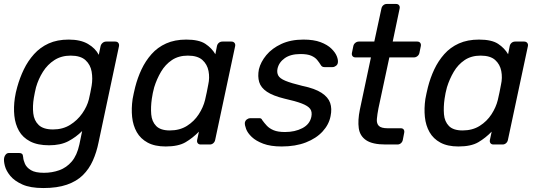

<svg xmlns="http://www.w3.org/2000/svg" viewBox="-39 -730 2719 970"><path d="M180 220Q114 220 74 202Q34 184 13 158.5Q-8 133 -14.5 107.5Q-21 82 -18 67Q-16 57 -9.5 50Q-3 43 6 43H58Q67 43 72 47Q77 51 78 64Q79 79 87 97.5Q95 116 117 129.5Q139 143 183 143Q224 143 260.5 130Q297 117 323.5 86Q350 55 362 0L376 -68Q345 -37 306 -16.5Q267 4 209 4Q151 4 113.5 -15.5Q76 -35 57 -68.5Q38 -102 33.5 -145Q29 -188 36 -235Q38 -250 41 -262.5Q44 -275 48 -290Q61 -337 81.5 -379.5Q102 -422 133 -456.5Q164 -491 207 -510.5Q250 -530 308 -530Q368 -530 405.5 -508Q443 -486 460 -453L469 -496Q471 -506 479 -513Q487 -520 498 -520H543Q554 -520 559 -513Q564 -506 562 -496L459 -11Q449 39 430 81.5Q411 124 379.5 155Q348 186 299 203Q250 220 180 220ZM229 -76Q278 -76 315 -99Q352 -122 376.5 -157Q401 -192 410 -228Q413 -242 417.5 -262.5Q422 -283 424 -297Q430 -333 424 -368Q418 -403 393 -426Q368 -449 318 -449Q271 -449 236 -426.5Q201 -404 178 -367.5Q155 -331 143 -289Q140 -275 137 -262.5Q134 -250 132 -236Q125 -194 129 -157.5Q133 -121 156.5 -98.5Q180 -76 229 -76Z M798 10Q743 10 707 -9.5Q671 -29 652 -62.5Q633 -96 628.5 -139Q624 -182 631 -230Q634 -246 637 -260Q640 -274 644 -290Q656 -337 676 -379.5Q696 -422 726.5 -456.5Q757 -491 800.5 -510.5Q844 -530 902 -530Q966 -530 998.5 -508.5Q1031 -487 1049 -456L1057 -497Q1059 -507 1066.5 -513.5Q1074 -520 1085 -520H1130Q1140 -520 1145.5 -513.5Q1151 -507 1149 -497L1048 -23Q1046 -13 1038.5 -6.5Q1031 0 1021 0H975Q965 0 960 -6.5Q955 -13 957 -23L966 -65Q935 -33 898.5 -11.5Q862 10 798 10ZM819 -71Q869 -71 905.5 -94Q942 -117 965 -152.5Q988 -188 997 -225Q1001 -241 1005.5 -263.5Q1010 -286 1013 -302Q1021 -337 1014.5 -371Q1008 -405 983.5 -427Q959 -449 910 -449Q863 -449 829.5 -426.5Q796 -404 774.5 -367.5Q753 -331 740 -289Q736 -274 733 -260Q730 -246 728 -231Q722 -189 725 -152.5Q728 -116 750 -93.5Q772 -71 819 -71Z M1384 10Q1328 10 1291 -4Q1254 -18 1233 -38Q1212 -58 1204.5 -78Q1197 -98 1198 -110Q1200 -121 1208.5 -127Q1217 -133 1225 -133H1270Q1275 -133 1279 -131.5Q1283 -130 1286 -123Q1296 -109 1309 -95Q1322 -81 1343.5 -72Q1365 -63 1401 -63Q1451 -63 1488.5 -82.5Q1526 -102 1534 -140Q1539 -165 1528 -180Q1517 -195 1486 -207Q1455 -219 1397 -232Q1340 -246 1309.5 -266.5Q1279 -287 1270.5 -315.5Q1262 -344 1269 -380Q1278 -417 1306.5 -451.5Q1335 -486 1382.5 -508Q1430 -530 1494 -530Q1546 -530 1580.5 -517Q1615 -504 1635 -484.5Q1655 -465 1662.5 -446Q1670 -427 1668 -414Q1667 -404 1658.5 -397.5Q1650 -391 1641 -391H1600Q1593 -391 1588.5 -394Q1584 -397 1582 -401Q1574 -414 1563.5 -427Q1553 -440 1533.5 -448.5Q1514 -457 1479 -457Q1429 -457 1399.5 -436Q1370 -415 1363 -383Q1359 -364 1366.5 -349Q1374 -334 1402.5 -322Q1431 -310 1489 -296Q1552 -283 1585.5 -261Q1619 -239 1629 -210Q1639 -181 1631 -143Q1623 -101 1591 -66Q1559 -31 1506.5 -10.5Q1454 10 1384 10Z M1909 0Q1843 0 1811 -21.5Q1779 -43 1773.5 -82.5Q1768 -122 1779 -176L1835 -440H1757Q1747 -440 1742 -446.5Q1737 -453 1739 -463L1746 -497Q1748 -507 1756 -513.5Q1764 -520 1774 -520H1852L1888 -687Q1890 -697 1897.5 -703.5Q1905 -710 1915 -710H1962Q1972 -710 1977 -703.5Q1982 -697 1980 -687L1945 -520H2069Q2079 -520 2084 -513.5Q2089 -507 2087 -497L2080 -463Q2078 -453 2070 -446.5Q2062 -440 2052 -440H1928L1873 -183Q1867 -152 1865 -129Q1863 -106 1875 -94Q1887 -82 1920 -82H1986Q1996 -82 2000.5 -75.5Q2005 -69 2003 -59L1996 -23Q1994 -13 1986.5 -6.5Q1979 0 1969 0Z M2277 10Q2222 10 2186 -9.5Q2150 -29 2131 -62.5Q2112 -96 2107.5 -139Q2103 -182 2110 -230Q2113 -246 2116 -260Q2119 -274 2123 -290Q2135 -337 2155 -379.5Q2175 -422 2205.5 -456.5Q2236 -491 2279.5 -510.5Q2323 -530 2381 -530Q2445 -530 2477.5 -508.5Q2510 -487 2528 -456L2536 -497Q2538 -507 2545.5 -513.5Q2553 -520 2564 -520H2609Q2619 -520 2624.5 -513.5Q2630 -507 2628 -497L2527 -23Q2525 -13 2517.5 -6.5Q2510 0 2500 0H2454Q2444 0 2439 -6.5Q2434 -13 2436 -23L2445 -65Q2414 -33 2377.5 -11.5Q2341 10 2277 10ZM2298 -71Q2348 -71 2384.5 -94Q2421 -117 2444 -152.5Q2467 -188 2476 -225Q2480 -241 2484.5 -263.5Q2489 -286 2492 -302Q2500 -337 2493.5 -371Q2487 -405 2462.5 -427Q2438 -449 2389 -449Q2342 -449 2308.5 -426.5Q2275 -404 2253.5 -367.5Q2232 -331 2219 -289Q2215 -274 2212 -260Q2209 -246 2207 -231Q2201 -189 2204 -152.5Q2207 -116 2229 -93.5Q2251 -71 2298 -71Z"/></svg>

Font: Rubik
Style: Italic
Weight: 400
Italic angle: -12°
Designer: Hubert and Fischer
Foundry: Hubert and Fischer
Version: Version 2.300;gftools[0.9.30]